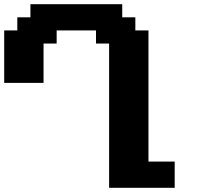

<svg xmlns="http://www.w3.org/2000/svg" viewBox="-20 -895 977 915"><path d="M500 0H812.5V-125H687.5V-750H625V-812.5H562.5V-875H125V-812.5H62.5V-750H0V-500H187.5V-687.5H250V-750H437.5V-687.5H500Z"/></svg>

Font: Faithful 32x
Style: Semibold
Weight: 400
Foundry: Faithful Resource Pack
Version: Version 1.0; January 27, 2023